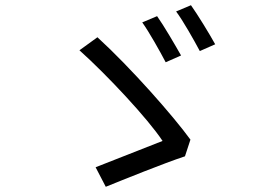

<svg xmlns="http://www.w3.org/2000/svg" viewBox="-20 -763 1040 737"><path d="M583 -701 526 -677C552 -641 594 -566 616 -524L675 -550C653 -589 608 -666 583 -701ZM713 -743 656 -719C683 -683 724 -610 747 -567L806 -593C784 -633 738 -708 713 -743ZM690 -163 711 -227C645 -318 482 -503 354 -620L285 -570C391 -475 548 -307 604 -222C549 -200 409 -145 347 -121L386 -46C453 -73 608 -136 690 -163Z"/></svg>

Font: Noto Sans CJK SC
Style: Regular
Weight: 400
Designer: Ryoko NISHIZUKA 西塚涼子 (kana, bopomofo & ideographs); Paul D. Hunt (Latin, Greek & Cyrillic); Sandoll Communications 산돌커뮤니
Foundry: Adobe
Version: Version 2.004;hotconv 1.0.118;makeotfexe 2.5.65603